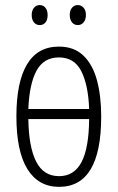

<svg xmlns="http://www.w3.org/2000/svg" viewBox="-20 -724 462 754"><path d="M377.4 -266.1Q377.4 9.8 211.9 9.8Q130.9 9.8 87.6 -60.1Q44.4 -129.9 44.4 -267.1Q44.4 -401.9 86.2 -471.4Q127.9 -541 211.4 -541Q270.5 -541 307.1 -506.1Q343.8 -471.2 360.6 -409.4Q377.4 -347.7 377.4 -266.1ZM211.4 -498.5Q151.9 -498.5 123.5 -446.5Q95.2 -394.5 91.3 -295.9H330.1Q326.7 -390.1 299.3 -444.3Q272 -498.5 211.4 -498.5ZM211.9 -32.2Q271 -32.2 300 -87.2Q329.1 -142.1 330.1 -256.3H91.3Q92.8 -147.5 121.8 -89.8Q150.9 -32.2 211.9 -32.2ZM104.5 -665Q104.5 -682.6 113.3 -693.4Q122.1 -704.1 136.2 -704.1Q149.9 -704.1 158.4 -693.6Q167 -683.1 167 -665Q167 -646 158.4 -635.7Q149.9 -625.5 136.2 -625.5Q122.1 -625.5 113.3 -636.2Q104.5 -647 104.5 -665ZM253.9 -665.5Q253.9 -683.1 262.7 -693.6Q271.5 -704.1 285.6 -704.1Q298.8 -704.1 308.1 -693.8Q317.4 -683.6 317.4 -665.5Q317.4 -647 308.3 -636.2Q299.3 -625.5 285.6 -625.5Q271.5 -625.5 262.7 -636.2Q253.9 -647 253.9 -665.5Z"/></svg>

Font: Open Sans Condensed Light
Style: Regular
Weight: 300
Width: 3
Designer: Monotype Design Team
Foundry: Monotype Imaging Inc.
Version: Version 3.003; ttfautohint (v1.8.4)